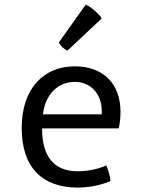

<svg xmlns="http://www.w3.org/2000/svg" viewBox="-20 -809 624 838"><path d="M74.7 -250.5C74.7 -78.1 164.6 9.8 319.8 9.8C401.9 9.8 462.4 -19 462.4 -19C462.4 -19 460 -50.3 443.8 -86.9C443.8 -86.9 392.1 -61.5 319.8 -61.5C216.3 -61.5 163.6 -124.5 163.6 -248.5H498C498 -248.5 505.9 -275.4 505.9 -321.3C505.9 -442.9 431.2 -519.5 306.2 -519.5C170.4 -519.5 74.7 -422.4 74.7 -250.5ZM167.5 -310.1C176.8 -395 231.9 -451.7 306.2 -451.7C383.8 -451.7 429.7 -388.2 423.8 -310.1ZM274.4 -587.9 423.8 -728.5C415 -747.1 372.1 -783.2 354 -788.6L236.8 -623.5C242.7 -609.9 260.7 -593.3 274.4 -587.9Z"/></svg>

Font: Basic
Style: Regular
Weight: 400
Designer: Magnus Gaarde
Foundry: Magnus Gaarde
Version: Version 1.001